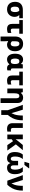

<svg xmlns="http://www.w3.org/2000/svg" viewBox="2854 -3670 1056 6803"><g transform="rotate(90 3381.5 -268.0)"><path d="M309 10Q229 10 169 -24Q109 -58 76.5 -121Q44 -184 44 -271Q44 -412 120.5 -481Q197 -550 332 -550H625V-423H511Q545 -388 561 -348.5Q577 -309 577 -252Q577 -204 560.5 -157.5Q544 -111 511 -73Q478 -35 427.5 -12.5Q377 10 309 10ZM311 -120Q363 -120 385 -160.5Q407 -201 407 -268Q407 -328 394.5 -365Q382 -402 358 -423H334Q279 -423 247 -390Q215 -357 215 -266Q215 -199 236.5 -159.5Q258 -120 311 -120Z M1008 10Q955 10 914 -6.5Q873 -23 849.5 -63Q826 -103 826 -176V-423H691V-549H1174V-423H994V-181Q994 -152 1010 -137.5Q1026 -123 1052 -123Q1076 -123 1099 -128.5Q1122 -134 1146 -142V-18Q1121 -6 1086 2Q1051 10 1008 10Z M1273 240V-274Q1273 -407 1341.5 -483Q1410 -559 1531 -559Q1655 -559 1725 -484.5Q1795 -410 1795 -270Q1795 -180 1764 -117.5Q1733 -55 1681.5 -22.5Q1630 10 1569 10Q1531 10 1500.5 0Q1470 -10 1444 -26H1433Q1436 -2 1439 35.5Q1442 73 1442 105V240ZM1535 -120Q1574 -120 1599 -153Q1624 -186 1624 -269Q1624 -358 1598.5 -393.5Q1573 -429 1528 -429Q1484 -429 1463 -395.5Q1442 -362 1442 -289V-163Q1461 -143 1485 -131.5Q1509 -120 1535 -120Z M2084 10Q1991 10 1937 -64.5Q1883 -139 1883 -272Q1883 -413 1938 -485.5Q1993 -558 2087 -558Q2148 -558 2183.5 -535.5Q2219 -513 2243 -480H2247L2260 -549H2404V-185Q2404 -151 2416.5 -139Q2429 -127 2445 -127Q2451 -127 2460.5 -128.5Q2470 -130 2474 -132V-3Q2466 1 2442.5 5.5Q2419 10 2403 10Q2348 10 2315.5 -8Q2283 -26 2263 -72H2252Q2230 -38 2187 -14Q2144 10 2084 10ZM2149 -121Q2204 -121 2226 -155Q2248 -189 2248 -263V-273Q2248 -347 2227 -386.5Q2206 -426 2147 -426Q2098 -426 2076 -386Q2054 -346 2054 -271Q2054 -121 2149 -121Z M2836 10Q2783 10 2742 -6.5Q2701 -23 2677.5 -63Q2654 -103 2654 -176V-423H2519V-549H3002V-423H2822V-181Q2822 -152 2838 -137.5Q2854 -123 2880 -123Q2904 -123 2927 -128.5Q2950 -134 2974 -142V-18Q2949 -6 2914 2Q2879 10 2836 10Z M3461 240V-317Q3461 -369 3442.5 -397.5Q3424 -426 3385 -426Q3327 -426 3306 -380.5Q3285 -335 3285 -250V0H3116V-549H3244L3266 -480H3276Q3302 -522 3345 -540.5Q3388 -559 3437 -559Q3521 -559 3575 -511.5Q3629 -464 3629 -358V240Z M3884 215V-18L3694 -549H3867L3960 -242Q3966 -224 3974 -196.5Q3982 -169 3986 -150H3991Q4017 -198 4035.5 -253.5Q4054 -309 4063.5 -381Q4073 -453 4073 -549H4242Q4242 -446 4224.5 -356.5Q4207 -267 4165.5 -183.5Q4124 -100 4052 -17V215Z M4543 10Q4470 10 4426.5 -16Q4383 -42 4363.5 -84.5Q4344 -127 4344 -177V-549H4512V-208Q4512 -158 4531.5 -141.5Q4551 -125 4578 -125Q4596 -125 4611 -127Q4626 -129 4643 -134V-2Q4624 3 4595.5 6.5Q4567 10 4543 10Z M5301 -549 5094 -303 5312 0H5121L4982 -202L4915 -156V0H4746V-549H4915V-417Q4915 -382 4914 -352Q4913 -322 4911 -298H4914Q4928 -315 4944 -336.5Q4960 -358 4979 -382L5116 -549Z M5595 10Q5480 10 5423 -64.5Q5366 -139 5366 -267Q5366 -366 5391 -435Q5416 -504 5455 -549H5616Q5574 -505 5549.5 -433.5Q5525 -362 5525 -273Q5525 -121 5607 -121Q5679 -121 5679 -232V-381H5837V-232Q5837 -176 5854 -148.5Q5871 -121 5909 -121Q5941 -121 5958.5 -141Q5976 -161 5983.5 -195Q5991 -229 5991 -271Q5991 -367 5965.5 -437.5Q5940 -508 5900 -549H6062Q6104 -500 6127.5 -432.5Q6151 -365 6151 -267Q6151 -139 6093.5 -64.5Q6036 10 5921 10Q5855 10 5817.5 -19.5Q5780 -49 5761 -107H5755Q5737 -49 5699 -19.5Q5661 10 5595 10ZM5715 -606V-619L5762 -776H5944V-766L5823 -606Z M6382 0 6185 -549H6358L6451 -242Q6457 -224 6465 -196.5Q6473 -169 6477 -150H6482Q6508 -198 6526.5 -253.5Q6545 -309 6554.5 -381Q6564 -453 6564 -549H6733Q6733 -443 6714 -350.5Q6695 -258 6650 -172Q6605 -86 6528 0Z"/></g></svg>

Font: Noto Sans ExtraBold
Style: Regular
Weight: 800
Designer: Monotype Design Team
Foundry: Monotype Imaging Inc.
Version: Version 2.007